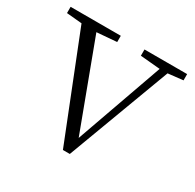

<svg xmlns="http://www.w3.org/2000/svg" viewBox="-127 -637 783 772"><g transform="rotate(30 264.0 -251.0)"><path d="M253 6 49 -508H119L291 -48H276L281 -60L440 -508H477L285 6ZM-8 -479V-508H225V-479L114 -470H91ZM335 -479V-508H533V-479L452 -470H436Z"/></g></svg>

Font: Noto Serif SC ExtraLight ExtraLight
Style: Regular
Weight: 250
Version: Version 2.002-H1;hotconv 1.1.0;makeotfexe 2.6.0